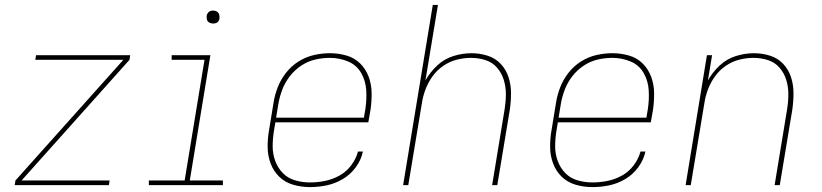

<svg xmlns="http://www.w3.org/2000/svg" viewBox="-20 -755 3352 783"><path d="M40 0H424L427 -19H68L508 -511L511 -530H127L124 -511H483L43 -19Z M587 0H889V-19H754L838 -530H680V-511H814L733 -19H587ZM849 -659Q855 -659 861 -661Q867 -663 870.5 -668Q874 -673 875 -679Q876 -687 874 -695Q872 -703 865 -707.5Q858 -712 849 -712Q843 -712 837.5 -710Q832 -708 828 -702.5Q824 -697 823 -692Q822 -683 824 -675Q826 -667 833.5 -663Q841 -659 849 -659Z M1244 8Q1278 8 1312 1Q1346 -6 1377.5 -24.5Q1409 -43 1431 -73Q1453 -103 1460 -137H1440Q1432 -107 1412 -80.5Q1392 -54 1363.5 -38.5Q1335 -23 1304.5 -17Q1274 -11 1244 -11Q1213 -11 1183.5 -19.5Q1154 -28 1133.5 -49Q1113 -70 1102.5 -98.5Q1092 -127 1092 -158Q1092 -189 1097 -220L1103 -256H1482L1491 -307Q1496 -342 1495.5 -376.5Q1495 -411 1483.5 -442Q1472 -473 1449 -496Q1426 -519 1393 -528.5Q1360 -538 1326 -538H1325Q1293 -538 1260 -530.5Q1227 -523 1197 -504Q1167 -485 1145.5 -457Q1124 -429 1112 -397.5Q1100 -366 1095 -333L1077 -223Q1071 -188 1071.5 -153.5Q1072 -119 1084 -87.5Q1096 -56 1119.5 -33.5Q1143 -11 1176 -1.5Q1209 8 1244 8ZM1464 -275H1106L1115 -330Q1120 -360 1131 -389Q1142 -418 1161.5 -443.5Q1181 -469 1208 -487Q1235 -505 1265 -512Q1295 -519 1325 -519Q1364 -519 1399 -504.5Q1434 -490 1452.5 -458Q1471 -426 1473.5 -387.5Q1476 -349 1470 -310Z M1624 0H1645L1700 -331Q1704 -360 1714.5 -388.5Q1725 -417 1743 -442.5Q1761 -468 1787 -486Q1813 -504 1842.5 -511.5Q1872 -519 1901 -519Q1931 -519 1959.5 -510Q1988 -501 2007 -479Q2026 -457 2034.5 -429Q2043 -401 2043 -371Q2043 -341 2038 -310L1987 0H2008L2059 -307Q2064 -341 2064 -375Q2064 -409 2054 -440Q2044 -471 2022 -494.5Q2000 -518 1968 -528Q1936 -538 1903 -538Q1866 -538 1829 -526.5Q1792 -515 1763 -488Q1734 -461 1715 -427L1766 -735H1745Z M2396 8Q2430 8 2464 1Q2498 -6 2529.5 -24.5Q2561 -43 2583 -73Q2605 -103 2612 -137H2592Q2584 -107 2564 -80.5Q2544 -54 2515.5 -38.5Q2487 -23 2456.5 -17Q2426 -11 2396 -11Q2365 -11 2335.5 -19.5Q2306 -28 2285.5 -49Q2265 -70 2254.5 -98.5Q2244 -127 2244 -158Q2244 -189 2249 -220L2255 -256H2634L2643 -307Q2648 -342 2647.5 -376.5Q2647 -411 2635.5 -442Q2624 -473 2601 -496Q2578 -519 2545 -528.5Q2512 -538 2478 -538H2477Q2445 -538 2412 -530.5Q2379 -523 2349 -504Q2319 -485 2297.5 -457Q2276 -429 2264 -397.5Q2252 -366 2247 -333L2229 -223Q2223 -188 2223.5 -153.5Q2224 -119 2236 -87.5Q2248 -56 2271.5 -33.5Q2295 -11 2328 -1.5Q2361 8 2396 8ZM2616 -275H2258L2267 -330Q2272 -360 2283 -389Q2294 -418 2313.5 -443.5Q2333 -469 2360 -487Q2387 -505 2417 -512Q2447 -519 2477 -519Q2516 -519 2551 -504.5Q2586 -490 2604.5 -458Q2623 -426 2625.5 -387.5Q2628 -349 2622 -310Z M2776 0H2797L2852 -331Q2856 -360 2866.5 -388.5Q2877 -417 2895 -442.5Q2913 -468 2939 -486Q2965 -504 2994.5 -511.5Q3024 -519 3053 -519Q3083 -519 3111.5 -510Q3140 -501 3159 -479Q3178 -457 3186.5 -429Q3195 -401 3195 -371Q3195 -341 3190 -310L3139 0H3160L3211 -307Q3216 -341 3216 -375Q3216 -409 3206 -440Q3196 -471 3174 -494.5Q3152 -518 3120 -528Q3088 -538 3055 -538Q3018 -538 2981 -526.5Q2944 -515 2915 -488Q2886 -461 2867 -427L2884 -530H2863Z"/></svg>

Font: Iosevka Sparkle Thin Oblique
Style: Regular
Weight: 100
Italic angle: -9°
Designer: Belleve Invis
Foundry: Belleve Invis
Version: Version 4.5.0; ttfautohint (v1.8.3)